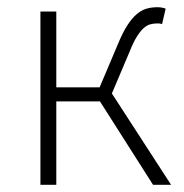

<svg xmlns="http://www.w3.org/2000/svg" viewBox="-20 -512 510 532"><path d="M92 0V-480H136V-270H256L306 -388Q319 -420 332 -440.5Q345 -461 358.5 -472.5Q372 -484 386 -488Q400 -492 416 -492Q429 -492 439 -488L429 -445Q424 -447 421.5 -447Q419 -447 414 -447Q405 -447 396 -444.5Q387 -442 378 -434Q369 -426 359.5 -411Q350 -396 340 -371L290 -253L454 0H404L257 -231H136V0Z"/></svg>

Font: Giro Light
Style: Regular
Weight: 300
Designer: Paul D. Hunt
Foundry: Adobe Systems Incorporated
Version: Version 1.000;PS 1.0;hotconv 1.0.88;makeotf.lib2.5.647800